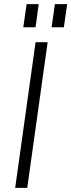

<svg xmlns="http://www.w3.org/2000/svg" viewBox="-20 -903 343 923"><path d="M209 -700 111 0H53L151 -700ZM166 -883 151 -772H92L108 -883ZM303 -883 287 -772H228L244 -883Z"/></svg>

Font: Pathway Extreme 8pt Thin 12pt Thin
Style: Italic
Weight: 250
Italic angle: -8°
Version: Version 1.001;gftools[0.9.26]